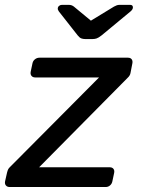

<svg xmlns="http://www.w3.org/2000/svg" viewBox="-39 -752 565 772"><path d="M0.2 0Q-10 0 -15.3 -6.4Q-20.6 -12.7 -18.6 -22.9L-10.6 -58.3Q-8.6 -66.2 -6.2 -71.1Q-3.8 -75.9 1 -80.3L359.3 -440.6H102.9Q92.8 -440.6 87.6 -447Q82.4 -453.4 84.4 -463.6L91.5 -497.1Q93.5 -507.3 101.5 -513.6Q109.4 -520 119.6 -520H475.5Q485.7 -520 490.5 -513.6Q495.2 -507.3 493.2 -497.1L485.9 -459.6Q484.4 -448.3 473.9 -438.8L118.3 -79.4H402.2Q412.4 -79.4 417.2 -73Q422.1 -66.6 419.9 -56.4L412.8 -22.9Q410.8 -12.7 403.3 -6.4Q395.9 0 385.7 0ZM302.9 -595Q295.2 -595 288.2 -597.5Q281.2 -599.9 273.2 -609.9L197.8 -705.9Q192.9 -712.6 193.3 -718.1Q193.7 -724.5 198.7 -728.5Q203.7 -732.5 209.9 -732.5H237Q243.7 -732.5 248.8 -730.7Q253.8 -728.9 258.1 -725.5L326.5 -668.9L419.4 -725.5Q425.5 -728.9 430.6 -730.7Q435.7 -732.5 442.5 -732.5H484Q495.9 -732.5 495.4 -721.4Q495 -714.2 486.6 -706.7L369.7 -609.9Q356.9 -599.9 349.5 -597.5Q342.1 -595 333.6 -595Z"/></svg>

Font: Rubik Light
Style: Italic
Weight: 300
Italic angle: -12°
Designer: Hubert and Fischer
Foundry: Hubert and Fischer
Version: Version 2.300;gftools[0.9.30]